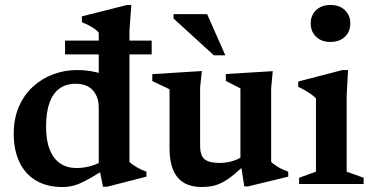

<svg xmlns="http://www.w3.org/2000/svg" viewBox="-20 -737 1494 769"><path d="M375.5 -306Q375.5 -348.5 352.2 -375Q329 -401.5 282 -401.5Q245 -401.5 218.5 -382.5Q192 -363.5 178.2 -325.2Q164.5 -287 164.5 -229Q164.5 -173.5 179.5 -136.8Q194.5 -100 221.8 -82Q249 -64 286.5 -64Q316 -64 345.5 -72.5Q375 -81 403 -100V-61Q367.5 -38.5 342.2 -24Q317 -9.5 297.8 -1.5Q278.5 6.5 262.8 9.2Q247 12 230.5 12Q166.5 12 122.8 -14.8Q79 -41.5 57 -89.5Q35 -137.5 35 -200.5Q35 -262 55.5 -309.5Q76 -357 111.8 -389.8Q147.5 -422.5 193.2 -439.5Q239 -456.5 289 -456.5Q316.5 -456.5 341.5 -452.5Q366.5 -448.5 392.8 -439.8Q419 -431 450 -416L375.5 -400V-606Q369 -614.5 359 -621.5Q349 -628.5 336 -635.2Q323 -642 308 -648.5V-671.5L488.5 -717H506L498.5 -614.5V-88.5Q503.5 -83.5 511.5 -77.8Q519.5 -72 529 -66.5Q538.5 -61 548 -56.8Q557.5 -52.5 566.5 -49.5V-29.5L408.5 11H392.5L375.5 -73ZM240.5 -519V-574.5H587.5V-519Z M781.5 -153Q781.5 -127.5 789 -112.5Q796.5 -97.5 813.8 -91Q831 -84.5 859.5 -84.5Q888.5 -84.5 915 -93Q941.5 -101.5 957 -116L975 -91.5Q943 -59.5 918.2 -39Q893.5 -18.5 872.8 -7.5Q852 3.5 832 7.8Q812 12 788.5 12Q722.5 12 690.8 -27Q659 -66 659 -144V-379.5L590 -412.5V-440L788.5 -452.5L781.5 -386.5ZM958.5 9.5 943 -88.5V-383L884.5 -413V-440.5L1072.5 -452L1066 -384V-88.5Q1071 -83.5 1079 -77.8Q1087 -72 1096.5 -66.5Q1106 -61 1115.8 -56.8Q1125.5 -52.5 1134.5 -49.5V-29.5L974 9.5ZM882.5 -515.5H836.5L675 -663V-680.5H809.5Z M1303.5 -569Q1267.5 -569 1246 -589.8Q1224.5 -610.5 1224.5 -643.5Q1224.5 -675.5 1246 -696.2Q1267.5 -717 1303.5 -717Q1340 -717 1361.5 -696.2Q1383 -675.5 1383 -643.5Q1383 -610.5 1361.5 -589.8Q1340 -569 1303.5 -569ZM1374 -456.5 1368.5 -353V-49.5L1436.5 -25V0H1178V-25L1245.5 -49.5V-342.5Q1239.5 -350 1228 -358.2Q1216.5 -366.5 1202.8 -374.5Q1189 -382.5 1174.5 -389V-410.5L1351.5 -456.5Z"/></svg>

Font: Newsreader 16pt 16pt SemiBold
Style: Regular
Weight: 600
Version: Version 1.003